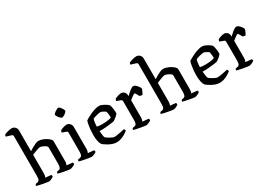

<svg xmlns="http://www.w3.org/2000/svg" viewBox="-10 -1585 3266 2370"><g transform="rotate(-30 1623.0 -400.0)"><path d="M204 0Q196 0 174 -3.5Q152 -7 125.5 -12Q99 -17 75 -22.5Q51 -28 39 -32Q39 -40 42.5 -46.5Q46 -53 48 -56L75 -61Q92 -64 101 -79Q110 -94 110 -139V-700Q110 -708 106.5 -714.5Q103 -721 94 -724L19 -747Q20 -757 23 -764.5Q26 -772 28 -774Q39 -780 59 -786Q79 -792 99.5 -796Q120 -800 131 -800Q160 -800 180 -779.5Q200 -759 200 -730V-435Q223 -450 249 -465Q275 -480 299 -490Q323 -500 341 -500Q363 -500 391 -491Q419 -482 444.5 -466.5Q470 -451 486.5 -434.5Q503 -418 503 -401V-120Q503 -99 499 -84.5Q495 -70 492 -64L575 -56Q577 -53 579.5 -47Q582 -41 582 -33Q576 -25 562 -17.5Q548 -10 533 -5Q518 0 508 0Q500 0 478.5 -3.5Q457 -7 429.5 -12Q402 -17 378.5 -22.5Q355 -28 343 -32Q343 -39 346.5 -45.5Q350 -52 353 -56L379 -61Q389 -63 396 -69Q403 -75 407.5 -91.5Q412 -108 412 -139V-366Q412 -376 401 -386.5Q390 -397 373.5 -405.5Q357 -414 342 -419Q327 -424 319 -424Q312 -424 296 -419.5Q280 -415 261 -407.5Q242 -400 225.5 -393.5Q209 -387 200 -383V-122Q200 -101 196.5 -85.5Q193 -70 189 -64L270 -56Q272 -53 274 -47Q276 -41 276 -33Q271 -26 258 -18Q245 -10 230 -5Q215 0 204 0Z M812 0Q805 0 782 -3.5Q759 -7 731.5 -12Q704 -17 679.5 -22.5Q655 -28 644 -32Q644 -39 647 -46Q650 -53 653 -56L681 -61Q692 -63 700 -70Q708 -77 712 -93Q716 -109 716 -139V-400Q716 -408 713 -414.5Q710 -421 700 -424L642 -445Q643 -455 646.5 -463Q650 -471 653 -474Q669 -483 696.5 -491.5Q724 -500 740 -500Q768 -500 787.5 -479.5Q807 -459 807 -430V-120Q807 -100 803 -85Q799 -70 795 -64L879 -56Q881 -52 883.5 -46.5Q886 -41 886 -33Q881 -25 867 -17.5Q853 -10 838 -5Q823 0 812 0ZM740 -602Q734 -602 723.5 -610.5Q713 -619 703 -631.5Q693 -644 686.5 -656Q680 -668 680 -675Q680 -683 689 -692.5Q698 -702 711 -710.5Q724 -719 737.5 -725.5Q751 -732 758 -732Q766 -732 775.5 -723.5Q785 -715 794 -702Q803 -689 809 -677Q815 -665 815 -656Q815 -650 806.5 -640.5Q798 -631 786 -622Q774 -613 761.5 -607.5Q749 -602 740 -602Z M1172 0Q1145 0 1115.5 -10Q1086 -20 1060.5 -34.5Q1035 -49 1017 -62Q999 -75 994 -82Q981 -99 973 -137.5Q965 -176 965 -220Q965 -261 968.5 -298.5Q972 -336 978 -367Q984 -398 991 -417Q1005 -426 1029.5 -440Q1054 -454 1084.5 -467.5Q1115 -481 1147 -490.5Q1179 -500 1208 -500Q1224 -500 1248.5 -489Q1273 -478 1295.5 -463.5Q1318 -449 1326 -438Q1332 -431 1336.5 -408.5Q1341 -386 1344 -360Q1347 -334 1346 -313Q1336 -298 1321.5 -284.5Q1307 -271 1292 -261Q1277 -251 1267 -245Q1257 -242 1226 -237.5Q1195 -233 1151 -229.5Q1107 -226 1056 -226Q1058 -194 1063 -165Q1068 -136 1073 -129Q1077 -125 1090.5 -115.5Q1104 -106 1121 -96.5Q1138 -87 1155 -79.5Q1172 -72 1183 -72Q1195 -72 1215.5 -75Q1236 -78 1258.5 -82.5Q1281 -87 1300 -91Q1319 -95 1328 -97Q1332 -93 1336 -86.5Q1340 -80 1340 -70Q1321 -54 1294 -37.5Q1267 -21 1235.5 -10.5Q1204 0 1172 0ZM1129 -284Q1154 -284 1180 -286Q1206 -288 1228 -292.5Q1250 -297 1261 -303Q1261 -315 1259.5 -333Q1258 -351 1255.5 -367Q1253 -383 1251 -389Q1249 -393 1235.5 -401.5Q1222 -410 1206 -417.5Q1190 -425 1179 -425Q1169 -425 1146.5 -420Q1124 -415 1101.5 -408Q1079 -401 1069 -395Q1065 -383 1061.5 -365Q1058 -347 1056.5 -327.5Q1055 -308 1055 -292Q1066 -288 1087.5 -286Q1109 -284 1129 -284Z M1591 0Q1583 0 1560.5 -3.5Q1538 -7 1510 -12Q1482 -17 1457 -22.5Q1432 -28 1421 -32Q1421 -39 1424 -46Q1427 -53 1430 -56L1458 -61Q1469 -63 1477 -70Q1485 -77 1489 -93Q1493 -109 1493 -139V-400Q1493 -408 1490 -414.5Q1487 -421 1477 -424L1419 -445Q1421 -457 1424 -464Q1427 -471 1430 -474Q1446 -483 1473.5 -491.5Q1501 -500 1517 -500Q1545 -500 1563.5 -481Q1582 -462 1582 -431V-422Q1592 -430 1606 -443.5Q1620 -457 1636 -470Q1652 -483 1667 -491.5Q1682 -500 1694 -500Q1706 -500 1719.5 -490.5Q1733 -481 1744.5 -467Q1756 -453 1763.5 -440.5Q1771 -428 1771 -423Q1771 -418 1766 -403.5Q1761 -389 1753 -373.5Q1745 -358 1738 -348Q1726 -348 1715.5 -351.5Q1705 -355 1699 -357Q1693 -370 1685.5 -383Q1678 -396 1672 -405Q1666 -414 1662 -414Q1657 -414 1645.5 -407Q1634 -400 1621.5 -390.5Q1609 -381 1598.5 -372.5Q1588 -364 1584 -361V-120Q1584 -100 1580 -85Q1576 -70 1572 -64L1658 -56Q1660 -54 1662.5 -47.5Q1665 -41 1665 -33Q1659 -25 1645 -17.5Q1631 -10 1616 -5Q1601 0 1591 0Z M1981 0Q1973 0 1951 -3.5Q1929 -7 1902.5 -12Q1876 -17 1852 -22.5Q1828 -28 1816 -32Q1816 -40 1819.5 -46.5Q1823 -53 1825 -56L1852 -61Q1869 -64 1878 -79Q1887 -94 1887 -139V-700Q1887 -708 1883.5 -714.5Q1880 -721 1871 -724L1796 -747Q1797 -757 1800 -764.5Q1803 -772 1805 -774Q1816 -780 1836 -786Q1856 -792 1876.5 -796Q1897 -800 1908 -800Q1937 -800 1957 -779.5Q1977 -759 1977 -730V-435Q2000 -450 2026 -465Q2052 -480 2076 -490Q2100 -500 2118 -500Q2140 -500 2168 -491Q2196 -482 2221.5 -466.5Q2247 -451 2263.5 -434.5Q2280 -418 2280 -401V-120Q2280 -99 2276 -84.5Q2272 -70 2269 -64L2352 -56Q2354 -53 2356.5 -47Q2359 -41 2359 -33Q2353 -25 2339 -17.5Q2325 -10 2310 -5Q2295 0 2285 0Q2277 0 2255.5 -3.5Q2234 -7 2206.5 -12Q2179 -17 2155.5 -22.5Q2132 -28 2120 -32Q2120 -39 2123.5 -45.5Q2127 -52 2130 -56L2156 -61Q2166 -63 2173 -69Q2180 -75 2184.5 -91.5Q2189 -108 2189 -139V-366Q2189 -376 2178 -386.5Q2167 -397 2150.5 -405.5Q2134 -414 2119 -419Q2104 -424 2096 -424Q2089 -424 2073 -419.5Q2057 -415 2038 -407.5Q2019 -400 2002.5 -393.5Q1986 -387 1977 -383V-122Q1977 -101 1973.5 -85.5Q1970 -70 1966 -64L2047 -56Q2049 -53 2051 -47Q2053 -41 2053 -33Q2048 -26 2035 -18Q2022 -10 2007 -5Q1992 0 1981 0Z M2641 0Q2614 0 2584.5 -10Q2555 -20 2529.5 -34.5Q2504 -49 2486 -62Q2468 -75 2463 -82Q2450 -99 2442 -137.5Q2434 -176 2434 -220Q2434 -261 2437.5 -298.5Q2441 -336 2447 -367Q2453 -398 2460 -417Q2474 -426 2498.5 -440Q2523 -454 2553.5 -467.5Q2584 -481 2616 -490.5Q2648 -500 2677 -500Q2693 -500 2717.5 -489Q2742 -478 2764.5 -463.5Q2787 -449 2795 -438Q2801 -431 2805.5 -408.5Q2810 -386 2813 -360Q2816 -334 2815 -313Q2805 -298 2790.5 -284.5Q2776 -271 2761 -261Q2746 -251 2736 -245Q2726 -242 2695 -237.5Q2664 -233 2620 -229.5Q2576 -226 2525 -226Q2527 -194 2532 -165Q2537 -136 2542 -129Q2546 -125 2559.5 -115.5Q2573 -106 2590 -96.5Q2607 -87 2624 -79.5Q2641 -72 2652 -72Q2664 -72 2684.5 -75Q2705 -78 2727.5 -82.5Q2750 -87 2769 -91Q2788 -95 2797 -97Q2801 -93 2805 -86.5Q2809 -80 2809 -70Q2790 -54 2763 -37.5Q2736 -21 2704.5 -10.5Q2673 0 2641 0ZM2598 -284Q2623 -284 2649 -286Q2675 -288 2697 -292.5Q2719 -297 2730 -303Q2730 -315 2728.5 -333Q2727 -351 2724.5 -367Q2722 -383 2720 -389Q2718 -393 2704.5 -401.5Q2691 -410 2675 -417.5Q2659 -425 2648 -425Q2638 -425 2615.5 -420Q2593 -415 2570.5 -408Q2548 -401 2538 -395Q2534 -383 2530.5 -365Q2527 -347 2525.5 -327.5Q2524 -308 2524 -292Q2535 -288 2556.5 -286Q2578 -284 2598 -284Z M3060 0Q3052 0 3029.5 -3.5Q3007 -7 2979 -12Q2951 -17 2926 -22.5Q2901 -28 2890 -32Q2890 -39 2893 -46Q2896 -53 2899 -56L2927 -61Q2938 -63 2946 -70Q2954 -77 2958 -93Q2962 -109 2962 -139V-400Q2962 -408 2959 -414.5Q2956 -421 2946 -424L2888 -445Q2890 -457 2893 -464Q2896 -471 2899 -474Q2915 -483 2942.5 -491.5Q2970 -500 2986 -500Q3014 -500 3032.5 -481Q3051 -462 3051 -431V-422Q3061 -430 3075 -443.5Q3089 -457 3105 -470Q3121 -483 3136 -491.5Q3151 -500 3163 -500Q3175 -500 3188.5 -490.5Q3202 -481 3213.5 -467Q3225 -453 3232.5 -440.5Q3240 -428 3240 -423Q3240 -418 3235 -403.5Q3230 -389 3222 -373.5Q3214 -358 3207 -348Q3195 -348 3184.5 -351.5Q3174 -355 3168 -357Q3162 -370 3154.5 -383Q3147 -396 3141 -405Q3135 -414 3131 -414Q3126 -414 3114.5 -407Q3103 -400 3090.5 -390.5Q3078 -381 3067.5 -372.5Q3057 -364 3053 -361V-120Q3053 -100 3049 -85Q3045 -70 3041 -64L3127 -56Q3129 -54 3131.5 -47.5Q3134 -41 3134 -33Q3128 -25 3114 -17.5Q3100 -10 3085 -5Q3070 0 3060 0Z"/></g></svg>

Font: Texturina 12pt
Style: Regular
Weight: 400
Designer: Guillermo Torres Carreño
Foundry: Omnibus-Type
Version: Version 1.002